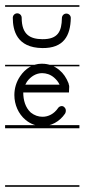

<svg xmlns="http://www.w3.org/2000/svg" viewBox="-22 -483 324 735"><path d="M-2.5 -463V-457H282V-463ZM-2.5 -235V-229H282V-235ZM-2.5 -4V8H282V-4ZM-2.5 226V232H282V226ZM140 -239H136C105 -239 75 -221 55 -191C40 -169 33 -144 33 -119C33 -83 48 -47 76 -24C95 -8 118 0 140 0C173 0 206 -17 227 -48C230 -53 231 -60 229 -66C226 -72 221 -77 215 -77C209 -77 203 -74 200 -69C185 -47 163 -36 141 -36C125 -36 110 -41 96 -52C75 -71 67 -100 67 -129H242C242 -139 243 -145 243 -151C243 -154 242 -156 242 -159H241C241 -161 241 -163 240 -165C232 -185 221 -202 205 -215C186 -231 163 -239 140 -239ZM139 -203C155 -203 171 -198 185 -186C194 -178 201 -170 206 -159H75C77 -163 79 -166 81 -170C96 -191 117 -203 139 -203ZM140 -299C221.7 -298 247.8 -346 249 -414C249.2 -423.4 241.4 -431 232 -431C222.6 -431 215.2 -423.4 215 -414C214.2 -363 200 -332.4 140 -333C94.5 -333.5 61 -349.4 61 -415C61 -424.4 53.4 -432 44 -432C34.6 -432 27 -424.4 27 -415C27 -367.2 41.8 -300.2 140 -299Z"/></svg>

Font: LetsTraceRuled
Style: Medium
Weight: 500
Version: Version 003.000